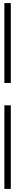

<svg xmlns="http://www.w3.org/2000/svg" viewBox="-20 -870 102 1240"><path d="M8.3 350.1V-189.9H49.8V350.1ZM49.8 -334H8.3V-850.1H49.8Z"/></svg>

Font: Scarab Serif
Style: Condensed
Weight: 400
Designer: John Roberts
Foundry: Scarab
Version: 1.0